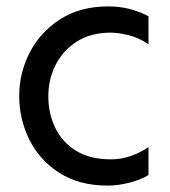

<svg xmlns="http://www.w3.org/2000/svg" viewBox="-20 -563 531 600"><path d="M317 17Q228 17 166 -22.5Q104 -62 72 -126Q40 -190 40 -264Q40 -334 72.5 -398Q105 -462 167.5 -502.5Q230 -543 319 -543Q386 -543 444 -512V-425Q414 -445 382 -453Q350 -461 326 -461Q265 -461 221.5 -434Q178 -407 154.5 -361.5Q131 -316 131 -262Q131 -209 152.5 -164Q174 -119 217.5 -92Q261 -65 327 -65Q386 -65 444 -103V-16Q420 -1 384 8Q348 17 317 17Z"/></svg>

Font: LXGW 975 Gothic SC
Style: Regular
Weight: 400
Version: Version 2.01;February 25, 2021